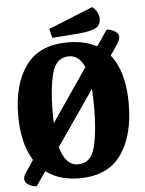

<svg xmlns="http://www.w3.org/2000/svg" viewBox="-59 -897 745 988"><g transform="rotate(-5 313.0 -403.0)"><path d="M599 -339Q599 -174 529.5 -76Q460 22 313 22Q209 22 141 -30L90 44Q70 43 49.5 31.5Q29 20 29 1Q29 -16 45 -37L83 -93Q27 -181 27 -326Q27 -489 97 -584.5Q167 -680 313 -680Q401 -680 463 -646L519 -728Q539 -727 559.5 -715.5Q580 -704 580 -685Q580 -670 565 -647L528 -593Q599 -506 599 -339ZM206 -272 393 -545Q366 -608 313 -608Q247 -608 226 -529.5Q205 -451 205 -333Q205 -293 206 -272ZM420 -333Q420 -382 417 -431L221 -147Q247 -50 313 -50Q379 -50 399.5 -130Q420 -210 420 -333ZM488 -788Q488 -750 456.5 -737Q425 -724 369 -720L237 -710L225 -757L455 -850Q470 -838 479 -821.5Q488 -805 488 -788Z"/></g></svg>

Font: Sansita
Style: Bold
Weight: 700
Designer: Pablo Cosgaya
Foundry: Omnibus-Type
Version: Version 1.006